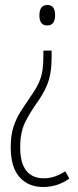

<svg xmlns="http://www.w3.org/2000/svg" viewBox="-20 -551 314 770"><path d="M187 -324Q187 -285 182 -256.5Q177 -228 165.5 -202.5Q154 -177 134 -147Q100 -100 80.5 -60Q61 -20 61 40Q61 103 85.5 133.5Q110 164 155 164Q179 164 200.5 156.5Q222 149 242 136L258 165Q238 180 211 189.5Q184 199 153 199Q94 199 58.5 159.5Q23 120 23 39Q23 -8 34 -42Q45 -76 63 -104Q81 -132 102 -163Q125 -195 136 -220Q147 -245 150.5 -270Q154 -295 154 -327V-348H187ZM201 -490Q201 -472 194 -460.5Q187 -449 169 -449Q138 -449 138 -489Q138 -531 170 -531Q187 -531 194 -520Q201 -509 201 -490Z"/></svg>

Font: Noto Sans Devanagari ExtraCondensed ExtraLight
Style: Regular
Weight: 200
Width: 2
Designer: Jelle Bosma - Monotype Design Team
Foundry: Monotype Imaging Inc.
Version: Version 2.004; ttfautohint (v1.8.4.7-5d5b)